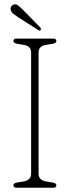

<svg xmlns="http://www.w3.org/2000/svg" viewBox="-20 -881 328 901"><path d="M161 -66.5Q161 -35.5 196 -29.5L226.5 -24.5Q244.5 -21.5 244.5 -11.5Q244.5 0 229 0H58.5Q43 0 43 -11.5Q43 -21.5 61 -24.5L91 -29.5Q126 -35.5 126 -66.5V-634Q126 -664.5 93 -670L61 -675.5Q43 -678.5 43 -688.5Q43 -700 58.5 -700H229Q244.5 -700 244.5 -688.5Q244.5 -678.5 226.5 -675.5L194 -670Q161 -664.5 161 -634ZM89.5 -833 168 -753Q170 -750.5 171.8 -746.8Q173.5 -743 171 -740.5Q167 -735 161 -739L63 -801.5Q52 -809 43.2 -815.8Q34.5 -822.5 31.5 -831.5Q24.5 -850.5 43.5 -859Q54.5 -863.5 64.5 -855.8Q74.5 -848 89.5 -833Z"/></svg>

Font: Fraunces 72pt SuperSoft Thin
Style: Regular
Weight: 100
Version: Version 1.000;[b76b70a41]